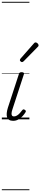

<svg xmlns="http://www.w3.org/2000/svg" viewBox="-20 -1303 441 2096"><path d="M124 16Q97 16 80.5 6Q64 -4 57.5 -23Q51 -42 53.5 -68.5Q56 -95 66 -127L186 -494Q190 -506 196 -510.5Q202 -515 217 -515Q231 -515 238 -509Q245 -503 241 -493L116 -110Q107 -84 106 -66.5Q105 -49 111.5 -40.5Q118 -32 132 -32Q149 -32 165.5 -42Q182 -52 196.5 -68Q211 -84 222 -99Q227 -106 234 -108.5Q241 -111 251 -104Q261 -98 262 -91Q263 -84 258 -77Q247 -58 227 -36Q207 -14 181 1Q155 16 124 16ZM220 -625Q214 -625 205.5 -632Q197 -639 197 -646Q197 -650 198.5 -654Q200 -658 204 -663L348 -827Q354 -835 358.5 -837.5Q363 -840 368 -840Q375 -840 383 -835Q391 -830 396 -822.5Q401 -815 401 -808Q401 -803 399.5 -799.5Q398 -796 393 -792L238 -634Q228 -625 220 -625ZM0 763H301V773H0ZM0 -20H301V0H0ZM0 -505H301V-500H0ZM0 -1283H301V-1273H0Z"/></svg>

Font: Playwrite NL Guides
Style: Regular
Weight: 400
Designer: Veronika Burian, José Scaglione
Foundry: TypeTogether
Version: Version 1.003